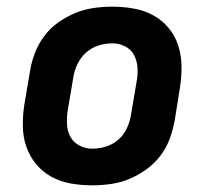

<svg xmlns="http://www.w3.org/2000/svg" viewBox="-20 -548 640 576"><path d="M257 8Q224 8 192.5 2.5Q161 -3 134.5 -17.5Q108 -32 88.5 -55.5Q69 -79 59 -108Q49 -137 48.5 -169.5Q48 -202 53 -234L70 -334Q74 -361 84.5 -388.5Q95 -416 112.5 -439.5Q130 -463 154.5 -480.5Q179 -498 206 -509Q233 -520 261 -524Q289 -528 316 -528Q349 -528 380.5 -522.5Q412 -517 439 -502.5Q466 -488 485.5 -464.5Q505 -441 514.5 -412Q524 -383 524.5 -350.5Q525 -318 520 -286L504 -186Q499 -159 489 -131.5Q479 -104 461 -80.5Q443 -57 418.5 -39.5Q394 -22 367.5 -11Q341 0 312.5 4Q284 8 257 8ZM257 -102Q278 -102 298.5 -108.5Q319 -115 335.5 -129.5Q352 -144 361 -164Q370 -184 373 -204L390 -304Q394 -325 392.5 -345.5Q391 -366 382 -383Q373 -400 355 -409Q337 -418 317 -418Q296 -418 275.5 -411.5Q255 -405 238.5 -390.5Q222 -376 212.5 -356Q203 -336 200 -316L183 -216Q180 -195 181 -174.5Q182 -154 191.5 -137Q201 -120 219 -111Q237 -102 257 -102Z"/></svg>

Font: Iosevka Aile Extrabold
Style: Italic
Weight: 800
Italic angle: -9°
Designer: Belleve Invis
Foundry: Belleve Invis
Version: Version 31.1.0; ttfautohint (v1.8.4)